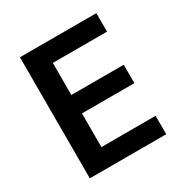

<svg xmlns="http://www.w3.org/2000/svg" viewBox="-162 -829 923 959"><g transform="rotate(-30 300.0 -349.0)"><path d="M523.8 0V-106.2H211.3V-300.4H513.5V-406.6H211.3V-591.6H523.8V-698.2H83.1V0Z"/></g></svg>

Font: Margiela Mono SemiBold
Style: Regular
Weight: 600
Designer: Mike Abbink, Paul van der Laan, Pieter van Rosmalen
Foundry: Bold Monday
Version: Version 2.003 2021